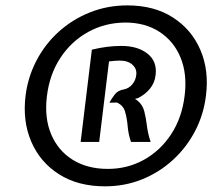

<svg xmlns="http://www.w3.org/2000/svg" viewBox="-20 -702 768 694"><path d="M359.5 -28.5Q262 -28.5 193.5 -72Q125 -115.5 93 -190Q61 -264.5 72.5 -357Q81 -424 111.8 -483Q142.5 -542 191.8 -586.8Q241 -631.5 304.5 -657Q368 -682.5 440.5 -682.5Q537 -682.5 604.8 -639Q672.5 -595.5 704.2 -521.8Q736 -448 724.5 -357Q716.5 -289 685.8 -229.5Q655 -170 606 -124.8Q557 -79.5 494.2 -54Q431.5 -28.5 359.5 -28.5ZM367.5 -91.5Q439.5 -91 499.5 -124Q559.5 -157 598.8 -217Q638 -277 647.5 -357Q657 -435 632.5 -494.2Q608 -553.5 556.2 -587Q504.5 -620.5 432.5 -620.5Q359.5 -620 298.8 -586.5Q238 -553 198.5 -493.2Q159 -433.5 149.5 -354Q140 -275.5 165 -216.5Q190 -157.5 242.2 -124.8Q294.5 -92 367.5 -91.5ZM271.5 -189 312 -522.5Q341.5 -529.5 367.2 -532.8Q393 -536 419 -536Q478 -536 513.2 -508Q548.5 -480 542.5 -431Q539.5 -403 522.2 -381.8Q505 -360.5 479 -347.5L468 -344.5L477.5 -338Q495.5 -323 501.5 -299.8Q507.5 -276.5 511 -247.8Q514.5 -219 524.5 -189H453.5Q444 -216 441.5 -245.5Q439 -275 432 -298.5Q425 -322 402 -331.5Q391 -331 389 -331Q387 -331 375.5 -331Q383 -345 394.5 -360.2Q406 -375.5 428.5 -379Q446 -382.5 458.2 -397.2Q470.5 -412 472.5 -431Q475.5 -452.5 459 -467.8Q442.5 -483 412.5 -483Q403.5 -483 395.5 -482.2Q387.5 -481.5 374 -480L338.5 -189Z"/></svg>

Font: Expletus Sans Medium
Style: Italic
Weight: 500
Italic angle: -7°
Version: Version 7.500